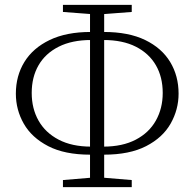

<svg xmlns="http://www.w3.org/2000/svg" viewBox="-20 -755 797 787"><path d="M350 -121Q245 -121 177.5 -156Q110 -191 77.5 -248Q45 -305 45 -371Q45 -444 80 -501Q115 -558 183.5 -591Q252 -624 352 -624H376V-591H353Q275 -591 220.5 -563.5Q166 -536 138 -487.5Q110 -439 110 -374Q110 -310 138 -260.5Q166 -211 220.5 -182.5Q275 -154 353 -154H376V-121ZM381 -121V-154H404Q482 -154 536.5 -182.5Q591 -211 619 -261Q647 -311 647 -374Q647 -439 619 -487.5Q591 -536 537 -563.5Q483 -591 404 -591H381V-624H405Q507 -624 575 -591Q643 -558 677.5 -501Q712 -444 712 -371Q712 -306 679.5 -248.5Q647 -191 579 -156Q511 -121 406 -121ZM238 12V-17L370 -28H388L520 -17V12ZM370 -696 238 -706V-735H520V-706L389 -696ZM349 12V-735H407V12Z"/></svg>

Font: Noto Serif JP
Style: Regular
Weight: 200
Designer: Ryoko NISHIZUKA 西塚涼子 (kana & ideographs); Frank Grießhammer (Latin, Greek & Cyrillic); Wenlong ZHANG 张文龙 (bopomofo); San
Foundry: Adobe
Version: Version 2.001;hotconv 1.1.0;makeotfexe 2.6.0